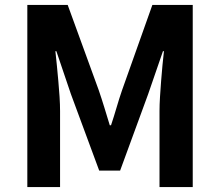

<svg xmlns="http://www.w3.org/2000/svg" viewBox="-20 -760 894 780"><path d="M255 -740 381 -394Q393 -359 404 -323Q415 -287 426 -251H431Q443 -287 453.5 -323Q464 -359 476 -394L599 -740H763V0H628V-309Q628 -335 630 -366.5Q632 -398 634.5 -430.5Q637 -463 640 -494.5Q643 -526 646 -552H642L582 -378L468 -67H383L268 -378L209 -552H205Q208 -526 211 -494.5Q214 -463 217 -430.5Q220 -398 222 -366.5Q224 -335 224 -309V0H91V-740Z"/></svg>

Font: Kinto Sans
Style: Bold
Weight: 700
Designer: Authors: Ryoko NISHIZUKA  (kana & ideographs); Paul D. Hunt (Latin, Greek & Cyrillic); Wenlong ZHANG  (bopomofo); Sandol
Foundry: Adobe Systems Incorporated, ookami Inc.
Version: Version 0.001